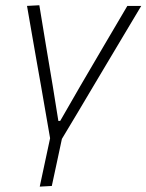

<svg xmlns="http://www.w3.org/2000/svg" viewBox="-20 -517 558 732"><path d="M131.5 194.5Q141 148.5 150.8 104.2Q160.5 60 171 10Q162.5 -38 153.8 -89.2Q145 -140.5 136.5 -189L121.5 -273.5Q112 -328 102.2 -384Q92.5 -440 83 -494.5L130 -497Q143 -417.5 155.5 -342Q168 -266.5 181.5 -187L202.5 -56H209.5L285.5 -188Q331.5 -266.5 376.2 -342.8Q421 -419 465.5 -494.5H518.5Q486 -440 452.5 -384Q419 -328 386 -272.5L333 -183.5Q303.5 -134 274.8 -85.5Q246 -37 216 12.5Q205.5 61 196.5 103.8Q187.5 146.5 177.5 192Z"/></svg>

Font: Commissioner ExtraLight
Style: Italic
Weight: 200
Italic angle: -12°
Designer: Kostas Bartsokas
Foundry: Kostas Bartsokas
Version: Version 1.000; ttfautohint (v1.8.3)